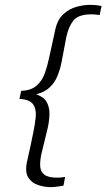

<svg xmlns="http://www.w3.org/2000/svg" viewBox="-20 -728 438 790"><path d="M241 36Q241 36 222 39Q203 42 189 42Q165 42 138.5 34Q112 26 97 3.5Q82 -19 91 -62Q97 -88 104 -120.5Q111 -153 116 -178Q124 -215 127 -247Q130 -279 116 -299Q102 -319 60 -321L67 -354Q108 -356 130.5 -375.5Q153 -395 164 -425.5Q175 -456 182 -490Q189 -520 194.5 -546.5Q200 -573 207 -604Q216 -647 240.5 -669.5Q265 -692 295 -700Q325 -708 349 -708Q364 -708 377.5 -706.5Q391 -705 398 -703L390 -666Q374 -669 357 -669Q302 -669 282 -643.5Q262 -618 253 -576L233 -471Q227 -441 216 -414.5Q205 -388 184.5 -368.5Q164 -349 129 -340Q161 -329 172.5 -307.5Q184 -286 183.5 -258.5Q183 -231 176 -200L150 -93Q144 -64 145.5 -42.5Q147 -21 163 -9Q179 3 215 3Q230 3 248 0Z"/></svg>

Font: Epunda Sans Light
Style: Italic
Weight: 300
Italic angle: -12.0243°
Designer: Simon Atzbach
Foundry: typofactur
Version: Version 2.204